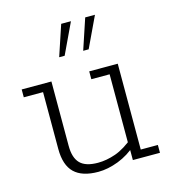

<svg xmlns="http://www.w3.org/2000/svg" viewBox="-96 -690 704 780"><g transform="rotate(-15 256.0 -300.0)"><path d="M223 10Q155 10 122 -22Q89 -54 89 -122V-361H8V-394H133V-123Q133 -73 156 -49.5Q179 -26 231 -26Q267 -26 305.5 -39.5Q344 -53 389 -91L369 -67V-361H292V-394H412V-33H484V0H370V-54L389 -58Q352 -24 307.5 -7Q263 10 223 10ZM189 -481 232 -610H273L212 -481ZM290 -481 333 -610H374L313 -481Z"/></g></svg>

Font: Rokkitt ExtraLight
Style: Regular
Weight: 250
Version: Version 3.103